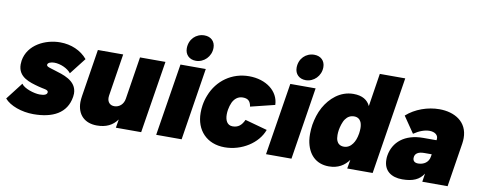

<svg xmlns="http://www.w3.org/2000/svg" viewBox="-65 -1052 3378 1360"><g transform="rotate(10 1624.5 -372.5)"><path d="M215 7C353 7 453 -42 472 -163C473 -171 474 -178 474 -186C474 -282 367 -307 310 -325C276 -336 251 -340 251 -354C251 -370 276 -378 299 -378C344 -378 397 -354 420 -323L512 -441C466 -496 395 -527 315 -527C210 -527 87 -470 68 -352C67 -342 66 -334 66 -325C66 -232 153 -210 219 -192C253 -182 289 -183 289 -164C289 -145 267 -138 235 -138C195 -138 121 -161 102 -192L7 -69C46 -23 131 7 215 7Z M890 -520 842 -215C836 -174 806 -148 770 -148C739 -148 720 -169 720 -201C720 -206 720 -210 721 -215L769 -520H587L533 -179C531 -164 529 -150 529 -136C529 -44 585 8 672 8C738 8 785 -15 818 -61L808 0H990L1073 -520Z M1283 -565C1341 -565 1391 -614 1391 -677C1391 -723 1360 -753 1313 -753C1253 -753 1205 -707 1205 -641C1205 -596 1236 -565 1283 -565ZM1098 0H1281L1363 -520H1181Z M1590 3C1712 3 1827 -70 1863 -170L1703 -214C1684 -173 1660 -153 1620 -153C1581 -153 1565 -187 1565 -229C1565 -240 1566 -252 1568 -264C1571 -282 1577 -302 1584 -317C1598 -345 1621 -367 1657 -367C1694 -367 1712 -351 1718 -312L1892 -355C1889 -453 1798 -523 1675 -523C1552 -523 1449 -450 1405 -336C1396 -314 1389 -289 1385 -263C1382 -244 1381 -226 1381 -208C1381 -84 1461 3 1590 3Z M2073 -565C2131 -565 2181 -614 2181 -677C2181 -723 2150 -753 2103 -753C2043 -753 1995 -707 1995 -641C1995 -596 2026 -565 2073 -565ZM1888 0H2071L2153 -520H1971Z M2583 -700 2546 -462C2527 -503 2489 -528 2425 -528C2328 -528 2258 -462 2218 -391C2195 -349 2183 -307 2175 -262C2172 -241 2170 -218 2170 -195C2170 -180 2171 -165 2173 -150C2188 -52 2247 8 2340 8C2407 8 2452 -21 2483 -64L2472 0H2655L2766 -700ZM2483 -182C2468 -161 2447 -148 2421 -148C2393 -148 2377 -163 2370 -180C2365 -192 2363 -206 2363 -222C2363 -234 2364 -246 2366 -259C2370 -282 2380 -319 2395 -339C2410 -360 2430 -372 2457 -372C2482 -372 2498 -360 2507 -341C2512 -329 2515 -314 2515 -297C2515 -286 2514 -273 2512 -259C2506 -224 2497 -201 2483 -182Z M3043 -527C2960 -527 2870 -496 2808 -440L2888 -323C2927 -350 2967 -364 3000 -364C3039 -364 3066 -344 3061 -312L3060 -307H2965C2832 -307 2752 -239 2736 -139C2734 -129 2734 -119 2734 -110C2734 -31 2789 8 2868 8C2946 8 2992 -14 3021 -60L3012 0H3194L3244 -316C3246 -330 3247 -343 3247 -355C3247 -473 3152 -527 3043 -527ZM2960 -122C2933 -122 2922 -136 2922 -155C2922 -188 2948 -203 2991 -203H3044L3041 -185C3035 -145 3001 -122 2960 -122Z"/></g></svg>

Font: Arthouse Owned Black
Style: Italic
Weight: 900
Italic angle: -10°
Designer: Jeremy Tribby
Foundry: Tribby Type
Version: Version 1.000;PS 001.000;hotconv 1.0.88;makeotf.lib2.5.64775